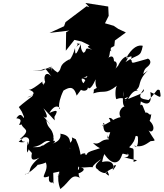

<svg xmlns="http://www.w3.org/2000/svg" viewBox="-20 -1201 1103 1295"><path d="M347 -413C375 -459 365 -462 315 -440C303 -420 344 -511 384 -473C386 -447 358 -487 408 -590C440 -609 477 -630 497 -556C581 -665 530 -619 531 -671C554 -672 557 -654 565 -644C612 -668 604 -699 595 -671C549 -698 474 -636 569 -689C569 -677 527 -608 517 -616C504 -590 580 -569 573 -622C570 -602 590 -585 625 -666C617 -584 669 -589 639 -596C630 -583 698 -647 620 -601C605 -594 619 -596 609 -571C686 -597 686 -559 769 -623C755 -608 757 -540 765 -532C833 -561 842 -489 821 -537C882 -571 786 -478 816 -587C804 -522 808 -494 820 -482C809 -487 757 -439 809 -392C814 -430 764 -407 672 -351C670 -383 729 -334 675 -372C679 -301 691 -307 733 -310C777 -315 753 -416 714 -405C735 -381 734 -316 707 -266C690 -337 723 -223 718 -260C655 -266 659 -219 608 -237C604 -238 671 -172 676 -215C648 -188 569 -188 565 -157C527 -162 587 -175 534 -164C512 -145 536 -165 491 -262C429 -291 507 -263 430 -223C484 -180 426 -215 449 -188C458 -242 460 -291 386 -299C381 -320 416 -250 323 -230C374 -240 352 -280 272 -220C252 -220 267 -205 200 -209C273 -217 273 -261 318 -248C361 -243 330 -294 342 -278C329 -348 303 -325 292 -391C328 -348 334 -346 260 -431C281 -398 321 -392 273 -471L349 -389ZM142 -413C140 -383 128 -462 90 -403C157 -399 80 -342 125 -362C139 -323 195 -331 112 -261C176 -280 192 -314 106 -246C128 -234 168 -248 134 -246C98 -281 211 -299 166 -220C178 -278 156 -234 163 -172C196 -217 136 -227 194 -170C201 -174 166 -93 246 -138C141 -53 210 -32 147 -27C158 -16 232 -81 235 -91C227 -84 316 -107 285 -112C323 -51 226 17 311 -12C309 3 303 41 344 28C336 55 343 33 339 -35C450 -56 372 -56 378 -70C387 11 359 5 376 -29C391 -43 354 -11 387 74C457 21 459 -36 524 1C498 -9 522 -82 494 -28C533 -33 578 -69 508 -74C525 -80 496 -23 509 -81C506 -75 516 -67 587 -74C645 -75 557 -52 656 -124C677 -131 579 -75 654 -52C611 -73 697 -4 705 -50C704 -41 736 9 690 -35C767 -93 737 -39 743 -87C743 -73 788 -114 740 -51C757 -96 731 -133 643 -100C674 -64 662 -113 684 -162C732 -88 777 -94 797 -141C811 -174 799 -165 841 -157C835 -183 870 -136 817 -142C886 -116 932 -127 881 -109C880 -224 889 -189 851 -208C913 -268 878 -296 910 -280C913 -245 910 -194 884 -219C933 -204 962 -226 996 -249C1043 -253 1021 -248 982 -323C1007 -294 1043 -344 979 -395C934 -354 995 -345 1000 -433C991 -414 977 -451 962 -440C932 -505 949 -509 897 -466C948 -462 913 -489 936 -530C890 -472 895 -470 917 -428C954 -409 924 -467 926 -519C1004 -470 1001 -544 994 -580C1053 -555 1075 -517 1057 -593C1034 -604 1044 -589 982 -526C932 -535 902 -538 950 -600C959 -570 894 -557 844 -533C889 -622 928 -574 901 -597C935 -620 903 -653 978 -726C864 -640 940 -694 891 -674C966 -644 927 -714 970 -747C1022 -786 974 -813 974 -804C872 -777 870 -766 867 -796C845 -791 902 -846 829 -806C872 -885 914 -900 943 -892C927 -809 914 -841 826 -782C871 -836 805 -839 768 -737C810 -777 816 -804 759 -738C791 -794 723 -805 746 -759C755 -809 743 -841 702 -804C729 -812 713 -881 734 -853C714 -876 740 -872 746 -980C663 -941 626 -957 631 -926C593 -881 538 -900 602 -865C539 -890 574 -855 542 -845C505 -890 552 -936 488 -879C534 -918 454 -914 526 -904C490 -819 486 -828 486 -877C464 -795 428 -778 455 -805C364 -759 407 -740 368 -712C299 -756 361 -762 278 -733C289 -716 355 -782 325 -720C341 -772 312 -715 197 -724C315 -720 257 -774 327 -686C279 -736 265 -659 298 -628C299 -615 300 -688 272 -625C276 -652 263 -621 266 -651C172 -575 175 -602 174 -596C243 -574 183 -546 163 -544C256 -585 167 -534 107 -479L127 -448ZM583 -1152 564 -1159 422 -1052 412 -1024 314 -979 447 -995 426 -984 424 -859 482 -932 531 -921 616 -880 636 -828 751 -891 755 -928 829 -982 778 -1006 747 -1027 688 -1044 713 -1094 710 -1157 556 -1181Z"/></svg>

Font: Hussar Lance
Style: Italic
Weight: 700
Foundry: Cannot Into Space Fonts, PlusOne Fonts
Version: Version 2.27